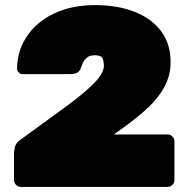

<svg xmlns="http://www.w3.org/2000/svg" viewBox="-20 -734 744 754"><path d="M62 0Q51 0 43 -8Q35 -16 35 -27V-131Q35 -137 38 -154.5Q41 -172 60 -185L71 -193Q176 -269 246.5 -321Q317 -373 352.5 -410.5Q388 -448 388 -477Q388 -491 383 -504Q378 -517 352 -517Q332 -517 321 -507.5Q310 -498 305 -486Q300 -474 297 -466Q292 -452 281.5 -447.5Q271 -443 257 -443H69Q60 -443 53.5 -449.5Q47 -456 47 -465Q48 -522 71.5 -567.5Q95 -613 136 -646Q177 -679 232 -696.5Q287 -714 351 -714Q442 -714 509 -687.5Q576 -661 613 -611Q650 -561 650 -490Q650 -435 623 -388Q596 -341 547.5 -298.5Q499 -256 434 -211L427 -206H638Q649 -206 657 -198Q665 -190 665 -179V-27Q665 -16 657 -8Q649 0 638 0Z"/></svg>

Font: Rubik Light Black
Style: Regular
Weight: 900
Version: Version 2.104